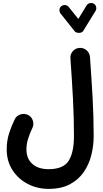

<svg xmlns="http://www.w3.org/2000/svg" viewBox="-20 -973 678 1270"><path d="M601.1 -948.2Q612.8 -940.9 616 -926.8Q619.1 -912.6 611.8 -900.4L530.8 -769Q522.9 -755.9 502.9 -755.6Q482.9 -755.4 474.1 -766.1L380.4 -883.8Q372.1 -894.5 373.5 -909.2Q375 -923.8 386.2 -932.6Q397 -940.9 411.6 -939.5Q426.3 -938 434.6 -926.8L498 -847.7L552.7 -937Q560.1 -948.7 574.5 -952.1Q588.9 -955.6 601.1 -948.2ZM24.4 15.1Q24.4 -42.5 40.3 -91.8Q56.2 -141.1 77.6 -184.1Q89.4 -208 115.2 -216.1Q141.1 -224.1 165 -212.9Q189 -201.2 197.3 -175.3Q205.6 -149.4 193.8 -125.5Q178.7 -94.7 166.7 -57.9Q154.8 -21 154.8 15.1Q154.8 75.7 193.4 110.8Q231.9 146 301.8 146Q398.9 146 434.1 90.6Q469.2 35.2 469.2 -72.3Q469.2 -196.8 462.6 -320.6Q456.1 -444.3 445.8 -586.9Q443.8 -613.8 461.4 -634Q479 -654.3 505.9 -656.2Q532.7 -657.7 553 -640.1Q573.2 -622.6 575.2 -595.7Q585.4 -453.1 592.5 -327.1Q599.6 -201.2 599.6 -72.3Q599.6 -8.8 584 53.2Q568.4 115.2 533.7 165.5Q499 215.8 441.9 246.1Q384.8 276.4 301.8 276.4Q226.6 276.4 163.6 243.7Q100.6 210.9 62.5 152.1Q24.4 93.3 24.4 15.1Z"/></svg>

Font: Mikhak-DS1-FD Bold
Style: Bold
Weight: 700
Designer: Amin Abedi
Version: Version 3.2